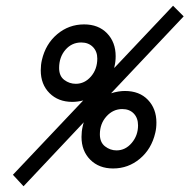

<svg xmlns="http://www.w3.org/2000/svg" viewBox="-20 -640 660 669"><path d="M525 -213Q525 -193 521 -177Q508 -121 467.5 -87Q427 -53 374 -53Q325 -53 294.5 -83.5Q264 -114 264 -163Q264 -182 268 -199Q270 -209 272 -214L62 9L25 -31L270 -290Q250 -285 232 -285Q183 -285 152.5 -315.5Q122 -346 122 -395Q122 -414 126 -431Q139 -487 179.5 -521Q220 -555 273 -555Q323 -555 353 -524Q383 -493 383 -444Q383 -425 379 -409L378 -403L583 -620L620 -583L367 -315Q393 -323 415 -323Q466 -323 495.5 -292Q525 -261 525 -213ZM244 -348Q275 -348 297 -373.5Q319 -399 319 -436Q319 -461 303.5 -476.5Q288 -492 263 -492Q230 -492 208 -466.5Q186 -441 186 -403Q186 -375 204 -361.5Q222 -348 244 -348ZM406 -260Q374 -260 351 -234.5Q328 -209 328 -172Q328 -144 346 -130Q364 -116 386 -116Q417 -116 439 -142Q461 -168 461 -203Q461 -229 446 -244.5Q431 -260 406 -260Z"/></svg>

Font: Ysabeau Semibold
Style: Italic
Weight: 600
Italic angle: -12°
Designer: Christian Thalmann (Catharsis Fonts)
Version: Version 0.003